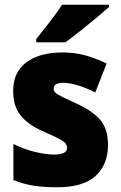

<svg xmlns="http://www.w3.org/2000/svg" viewBox="-20 -786 513 816"><path d="M439 -170Q439 -87 386.5 -38.5Q334 10 221 10Q169 10 125 3.5Q81 -3 37 -21V-174Q81 -152 128.5 -140.5Q176 -129 210 -129Q265 -129 265 -158Q265 -169 257 -178Q249 -187 226.5 -198.5Q204 -210 160 -229Q98 -257 67 -296Q36 -335 36 -400Q36 -480 92.5 -521.5Q149 -563 246 -563Q297 -563 341.5 -551Q386 -539 433 -516L385 -393Q350 -411 313.5 -422.5Q277 -434 250 -434Q208 -434 208 -410Q208 -400 215.5 -392.5Q223 -385 244 -374.5Q265 -364 307 -345Q371 -316 405 -277.5Q439 -239 439 -170ZM443 -756Q423 -738 389.5 -710Q356 -682 320 -653.5Q284 -625 258 -606H134V-620Q159 -652 191 -692.5Q223 -733 244 -766H443Z"/></svg>

Font: Noto Sans Gurmukhi SemiCondensed Black
Style: Regular
Weight: 900
Width: 4
Designer: Jelle Bosma - Monotype Design Team
Foundry: Monotype Imaging Inc.
Version: Version 2.004; ttfautohint (v1.8.4.7-5d5b)